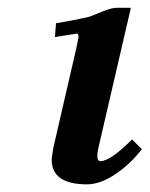

<svg xmlns="http://www.w3.org/2000/svg" viewBox="-20 -465 387 497"><path d="M318.8 -444.8 234.9 -83Q231.9 -69.8 231.9 -61Q231.9 -47.9 240.2 -47.9Q265.6 -47.9 321.8 -104L347.2 -79.1Q318.8 -41.5 279.3 -14.6Q239.7 12.2 205.1 12.2Q113.8 12.2 113.8 -51.8Q113.8 -57.6 118.2 -83L176.8 -336.9Q183.1 -364.7 183.1 -371.1Q183.1 -377.9 178.2 -377.9Q176.3 -377.9 122.1 -369.1L125 -404.8Q175.8 -413.1 211.9 -421.9Q218.8 -424.3 232.9 -430.2L247.1 -436Q269 -444.8 282.2 -444.8Z"/></svg>

Font: Linux Libertine G
Style: Bold Italic
Weight: 700
Italic angle: -11.5°
Designer: Philipp H. Poll
Foundry: Philipp H. Poll
Version: Version 4.1.0